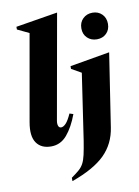

<svg xmlns="http://www.w3.org/2000/svg" viewBox="-104 -818 810 1116"><g transform="rotate(-10 301.5 -260.0)"><path d="M145 10Q86 10 58.5 -30Q31 -70 45 -150L135 -661L66 -694V-710L310 -750H313L203 -131Q200 -113 204.5 -101Q209 -89 221 -89Q234 -89 249 -104.5Q264 -120 282 -160L304 -153Q277 -80 239 -35Q201 10 145 10ZM515 -557Q481 -557 458.5 -578.5Q436 -600 436 -635Q436 -670 458.5 -692Q481 -714 515 -714Q549 -714 571 -692Q593 -670 593 -635Q593 -600 571 -578.5Q549 -557 515 -557ZM231 230V210Q258 191 275.5 176Q293 161 303.5 141.5Q314 122 321 91Q328 60 336 10L394 -381L336 -414V-430L568 -470H571L505 -39Q491 56 427 119.5Q363 183 231 230Z"/></g></svg>

Font: Spectral ExtraBold
Style: Italic
Weight: 800
Italic angle: -10°
Designer: Jean-Baptiste Levee
Foundry: Production Type
Version: Version 2.001